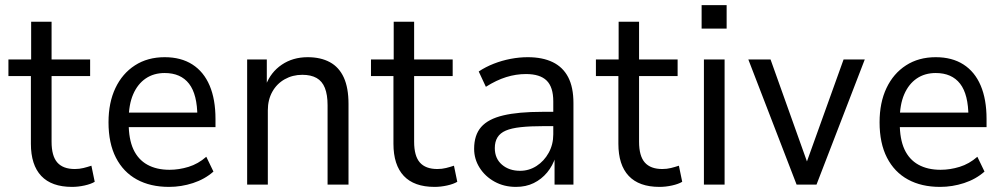

<svg xmlns="http://www.w3.org/2000/svg" viewBox="-20 -723 3931 752"><path d="M262 9Q182 9 141.5 -34Q101 -77 101 -160V-425H13V-490H102V-638H182V-490H333V-425H182V-168Q182 -112 204.5 -86.5Q227 -61 273 -61Q291 -61 307 -65Q323 -69 338 -74L351 -11Q336 -2 311 3.5Q286 9 262 9Z M642 9Q569 9 516 -20Q463 -49 434 -105.5Q405 -162 405 -244Q405 -321 432 -378Q459 -435 508.5 -467Q558 -499 625 -499Q689 -499 733.5 -470.5Q778 -442 801 -388Q824 -334 824 -257V-225H467V-282H770L753 -265Q753 -353 720.5 -395Q688 -437 625 -437Q582 -437 550.5 -415.5Q519 -394 501.5 -353.5Q484 -313 484 -254V-241Q484 -178 502.5 -138Q521 -98 557 -78Q593 -58 644 -58Q681 -58 718.5 -69.5Q756 -81 788 -109L816 -51Q782 -21 736 -6Q690 9 642 9Z M948 0V-490H1025V-389H1021Q1040 -440 1083.5 -469.5Q1127 -499 1185 -499Q1236 -499 1272 -479.5Q1308 -460 1326.5 -419.5Q1345 -379 1345 -316V0H1263V-311Q1263 -352 1252.5 -378.5Q1242 -405 1220 -417.5Q1198 -430 1164 -430Q1126 -430 1095 -412.5Q1064 -395 1046.5 -363.5Q1029 -332 1029 -291V0Z M1682 9Q1602 9 1561.5 -34Q1521 -77 1521 -160V-425H1433V-490H1522V-638H1602V-490H1753V-425H1602V-168Q1602 -112 1624.5 -86.5Q1647 -61 1693 -61Q1711 -61 1727 -65Q1743 -69 1758 -74L1771 -11Q1756 -2 1731 3.5Q1706 9 1682 9Z M2001 9Q1954 9 1917 -11.5Q1880 -32 1858.5 -66Q1837 -100 1837 -140Q1837 -194 1864.5 -225.5Q1892 -257 1951 -271Q2010 -285 2104 -285H2160V-229H2110Q2057 -229 2020 -225Q1983 -221 1961 -211.5Q1939 -202 1928.5 -185Q1918 -168 1918 -143Q1918 -102 1946 -78Q1974 -54 2017 -54Q2052 -54 2081.5 -73Q2111 -92 2129 -124.5Q2147 -157 2147 -197V-326Q2147 -382 2121 -407.5Q2095 -433 2040 -433Q2001 -433 1962.5 -421Q1924 -409 1883 -383L1855 -443Q1882 -461 1914 -473.5Q1946 -486 1980 -492.5Q2014 -499 2047 -499Q2105 -499 2145 -479.5Q2185 -460 2205.5 -420.5Q2226 -381 2226 -319V0H2152V-109H2156Q2145 -74 2123 -47.5Q2101 -21 2070.5 -6Q2040 9 2001 9Z M2563 9Q2483 9 2442.5 -34Q2402 -77 2402 -160V-425H2314V-490H2403V-638H2483V-490H2634V-425H2483V-168Q2483 -112 2505.5 -86.5Q2528 -61 2574 -61Q2592 -61 2608 -65Q2624 -69 2639 -74L2652 -11Q2637 -2 2612 3.5Q2587 9 2563 9Z M2728 -611V-703H2826V-611ZM2737 0V-490H2818V0Z M3100 0 2911 -490H2998L3149 -67H3132L3284 -490H3367L3178 0Z M3662 9Q3589 9 3536 -20Q3483 -49 3454 -105.5Q3425 -162 3425 -244Q3425 -321 3452 -378Q3479 -435 3528.5 -467Q3578 -499 3645 -499Q3709 -499 3753.5 -470.5Q3798 -442 3821 -388Q3844 -334 3844 -257V-225H3487V-282H3790L3773 -265Q3773 -353 3740.5 -395Q3708 -437 3645 -437Q3602 -437 3570.5 -415.5Q3539 -394 3521.5 -353.5Q3504 -313 3504 -254V-241Q3504 -178 3522.5 -138Q3541 -98 3577 -78Q3613 -58 3664 -58Q3701 -58 3738.5 -69.5Q3776 -81 3808 -109L3836 -51Q3802 -21 3756 -6Q3710 9 3662 9Z"/></svg>

Font: Nunito Sans 10pt SemiCondensed
Style: Regular
Weight: 400
Width: 4
Designer: Vernon Adams
Foundry: Vernon Adams
Version: Version 3.101;gftools[0.9.27]